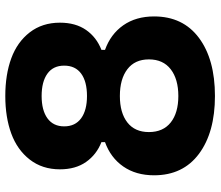

<svg xmlns="http://www.w3.org/2000/svg" viewBox="-72 -718 812 707"><g transform="rotate(-90 333.5 -365.0)"><path d="M333 21Q199.2 21 120.1 -37.8Q41 -96.7 41 -203.1Q41 -270 73.5 -316.7Q106 -363.3 163.1 -383.8V-397Q117.2 -415 90.1 -453.6Q63 -492.2 63 -549.8Q63 -614.7 98.9 -660.9Q134.8 -707 194.8 -729Q254.9 -751 333 -751Q411.6 -751 471.7 -729Q531.7 -707 567.4 -660.9Q603 -614.7 603 -549.8Q603 -492.2 576.2 -453.6Q549.3 -415 502.9 -397V-383.8Q560.5 -363.3 593.3 -316.7Q626 -270 626 -203.1Q626 -96.7 546.9 -37.8Q467.8 21 333 21ZM333 -450.2Q386.2 -450.2 415.5 -471.7Q444.8 -493.2 444.8 -534.2Q444.8 -574.7 415.3 -595.9Q385.7 -617.2 333 -617.2Q280.3 -617.2 250.7 -595.7Q221.2 -574.2 221.2 -534.2Q221.2 -493.7 250.7 -471.9Q280.3 -450.2 333 -450.2ZM467.8 -222.2Q467.8 -273.9 431.6 -301.5Q395.5 -329.1 333 -329.1Q271 -329.1 235.6 -301.5Q200.2 -273.9 200.2 -222.2Q200.2 -169.9 235.6 -141.8Q271 -113.8 333 -113.8Q395 -113.8 431.4 -141.8Q467.8 -169.9 467.8 -222.2Z"/></g></svg>

Font: Sora
Style: Bold
Weight: 700
Designer: Jonathan Barnbrook, Julián Moncada
Foundry: Barnbrook Fonts
Version: Version 2.000